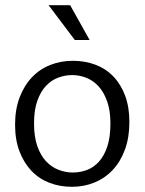

<svg xmlns="http://www.w3.org/2000/svg" viewBox="-20 -710 557 739"><path d="M478 -240Q478 -181 461 -134.5Q444 -88 414 -56Q384 -24 343.5 -7.5Q303 9 257 9Q210 9 170 -6.5Q130 -22 101 -52.5Q72 -83 55 -127.5Q38 -172 38 -230Q38 -289 55.5 -335Q73 -381 103 -412.5Q133 -444 173.5 -460Q214 -476 261 -476Q307 -476 347 -461Q387 -446 416 -416Q445 -386 461.5 -342Q478 -298 478 -240ZM405 -235Q405 -284 392.5 -319.5Q380 -355 359.5 -377.5Q339 -400 312.5 -410.5Q286 -421 258 -421Q230 -421 203.5 -411Q177 -401 156.5 -379Q136 -357 123.5 -321.5Q111 -286 111 -235Q111 -184 123.5 -148Q136 -112 157 -89.5Q178 -67 205 -56.5Q232 -46 260 -46Q288 -46 314 -55.5Q340 -65 360.5 -87.5Q381 -110 393 -146Q405 -182 405 -235ZM167 -690H250L325 -556H268Z"/></svg>

Font: Ek Mukta Light
Style: Regular
Weight: 300
Designer: Girish Dalvi and Yashodeep Gholap
Foundry: Ek Type
Version: Version 2.538;PS 1.002;hotconv 16.6.51;makeotf.lib2.5.65220;